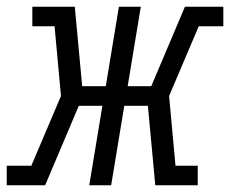

<svg xmlns="http://www.w3.org/2000/svg" viewBox="-54 -550 683 570"><path d="M-34 0V-58H39L127 -265L108 -472H42V-530H168L190 -294H260L299 -530H364L325 -294H395L495 -530H609V-472H536L448 -265L467 -58H533V0H407L385 -236H315L276 0H211L250 -236H180L80 0Z"/></svg>

Font: Iosevka Slab LtExObl
Style: Regular
Weight: 300
Width: 7
Italic angle: -9°
Monospace: yes
Designer: Belleve Invis
Foundry: Belleve Invis
Version: Version 11.1.0; ttfautohint (v1.8.3)